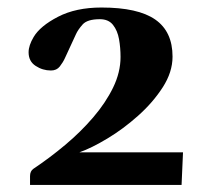

<svg xmlns="http://www.w3.org/2000/svg" viewBox="-20 -869 592 521"><path d="M61.5 -367.2V-391.1Q61.5 -404.8 70.8 -411.1Q114.7 -440.4 156.7 -475.6Q198.7 -510.7 232.7 -550.3Q266.6 -589.8 286.9 -631.3Q307.1 -672.9 307.1 -714.4Q307.1 -739.3 303 -762.7Q298.8 -786.1 286.6 -801.5Q274.4 -816.9 251 -816.9Q216.8 -816.9 204.1 -802.5Q191.4 -788.1 186 -775.9L156.2 -711.4Q150.9 -699.7 142.3 -688.7Q133.8 -677.7 118.2 -677.7Q95.7 -677.7 76.7 -690.2Q57.6 -702.6 57.6 -727.1Q57.6 -745.6 71.3 -768.6Q88.9 -798.3 137.5 -823.5Q186 -848.6 255.4 -848.6Q354.5 -848.6 401.4 -815.9Q448.2 -783.2 448.2 -715.3Q448.2 -673.3 421.6 -632.1Q395 -590.8 354.7 -554.9Q314.5 -519 271.5 -493.2Q228.5 -467.3 195.3 -455.6H476.6L472.7 -367.2Z"/></svg>

Font: Gelasio
Style: Bold
Weight: 700
Designer: Eben Sorkin
Foundry: Eben Sorkin
Version: Version 1.008